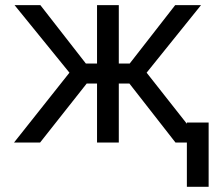

<svg xmlns="http://www.w3.org/2000/svg" viewBox="-20 -550 832 741"><path d="M248 -269.5 36.1 -530.3H135.7L311.5 -304.7H354.5V-530.3H438.5V-304.7H480.5L656.2 -530.3H755.9L545.9 -269.5L701.2 -72.3V-77.1H785.2V170.9H701.2V0H657.2L479.5 -227.5H438.5V0H354.5V-227.5H314.5L134.8 0H34.2Z"/></svg>

Font: Pretendard Std
Style: Regular
Weight: 400
Designer: Base glyphs from Inter by Rasmus Andersson; Hangeul glyphs from Noto Sans CJK(Source Han Sans) by Jang Soo-young and Kan
Foundry: Kil Hyung-jin
Version: Version 1.309